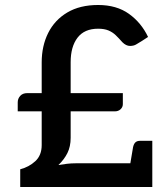

<svg xmlns="http://www.w3.org/2000/svg" viewBox="-20 -749 670 769"><path d="M61 0V-71Q96 -80 121.5 -103.5Q147 -127 147 -168V-303H51V-339Q51 -354 61 -365Q71 -376 89 -376H147V-499Q147 -565 173 -617Q199 -669 249.5 -699Q300 -729 373 -729Q447 -729 496.5 -693.5Q546 -658 573 -601Q561 -593 550 -586Q539 -579 527 -572Q521 -568 514 -566.5Q507 -565 501 -565Q485 -565 470 -580Q456 -596 443.5 -608Q431 -620 414.5 -627Q398 -634 373 -634Q318 -634 290.5 -598Q263 -562 263 -500V-376H472V-332Q472 -320 463 -311.5Q454 -303 440 -303H263V-197Q263 -162 250 -136Q237 -110 214 -88Q231 -91 248.5 -93Q266 -95 284 -95H590V0ZM498 -71 513 -160Q516 -173 522.5 -179Q529 -185 541 -185H590V-95Z"/></svg>

Font: Aleo SemiBold
Style: Regular
Weight: 600
Designer: Alessio Laiso
Foundry: Alessio Laiso
Version: Version 2.001;gftools[0.9.29]